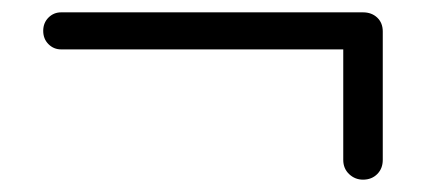

<svg xmlns="http://www.w3.org/2000/svg" viewBox="-20 -440 690 311"><path d="M568 -149Q555 -149 545.5 -158Q536 -167 536 -181V-370L553 -360H79Q67 -360 58.5 -368.5Q50 -377 50 -390Q50 -403 58.5 -411.5Q67 -420 79 -420H568Q582 -420 591 -411.5Q600 -403 600 -389V-181Q600 -167 591 -158Q582 -149 568 -149Z"/></svg>

Font: zvoove
Style: Regular
Weight: 400
Designer: Vernon Adams (Nunito) & Andrew Paglinawan (Quicksand)
Foundry: zvoove
Version: Version 3.006